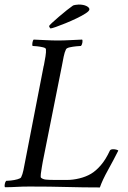

<svg xmlns="http://www.w3.org/2000/svg" viewBox="-26 -820 563 844"><path d="M162 -109Q161 -102 158 -86Q155 -70 153.5 -56Q152 -42 154 -39Q162 -32 175.5 -30.5Q189 -29 217 -29H269Q295 -29 323.5 -36Q352 -43 374 -56Q396 -69 417.5 -94Q439 -119 457 -158Q460 -164 472 -164Q479 -164 486 -162Q493 -160 494 -158Q474 -118 449 -73Q424 -28 413 4Q339 4 267 2Q195 0 104 0Q72 0 47 1.5Q22 3 -4 3Q-7 -1 -5 -11Q-3 -21 1 -25Q7 -25 22 -26.5Q37 -28 51 -32Q65 -36 67 -41Q73 -53 77 -72Q81 -91 85 -113L166 -530Q166 -531 167 -533Q171 -554 174 -572.5Q177 -591 176 -603Q176 -609 163.5 -612Q151 -615 137 -616.5Q123 -618 117 -618Q115 -622 116.5 -632Q118 -642 122 -646Q150 -645 176 -643.5Q202 -642 228 -642Q254 -642 280.5 -643.5Q307 -645 335 -646Q338 -642 336 -632Q334 -622 330 -618Q325 -618 309.5 -616.5Q294 -615 280.5 -612Q267 -609 264 -603Q258 -591 254 -571.5Q250 -552 246 -530ZM196 -695Q195 -695 192.5 -699Q190 -703 190 -705Q190 -708 202.5 -719.5Q215 -731 233 -746.5Q251 -762 268 -775.5Q285 -789 294 -795Q296 -797 305.5 -798.5Q315 -800 320 -800Q341 -800 354 -793.5Q367 -787 367 -779Q367 -772 351 -761.5Q335 -751 311 -739.5Q287 -728 262.5 -718Q238 -708 219.5 -701.5Q201 -695 196 -695Z"/></svg>

Font: Amiri
Style: Italic
Weight: 400
Italic angle: 10°
Designer: Khaled Hosny
Version: Version 0.113